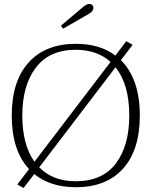

<svg xmlns="http://www.w3.org/2000/svg" viewBox="-20 -930 761 964"><path d="M297 -786 286 -801 396 -894Q414 -910 429 -910Q438 -910 443.5 -904.5Q449 -899 449 -891Q449 -874 427 -861ZM682 -350Q682 -177 598 -83.5Q514 10 361 10Q233 10 152 -56L98 14L67 -4L126 -81Q39 -174 39 -350Q39 -522 123.5 -616Q208 -710 361 -710Q482 -710 559 -651L614 -723L646 -705L587 -628Q682 -533 682 -350ZM153 -118 535 -619Q468 -680 360 -680Q228 -680 160 -590.5Q92 -501 92 -350Q92 -203 153 -118ZM629 -350Q629 -507 560 -592L177 -90Q245 -20 360 -20Q494 -20 561.5 -109Q629 -198 629 -350Z"/></svg>

Font: Taviraj ExtraLight
Style: Regular
Weight: 200
Designer: Katatrad Team
Foundry: CadsonDemak
Version: Version 1.030